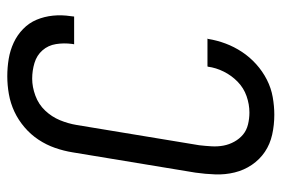

<svg xmlns="http://www.w3.org/2000/svg" viewBox="-146 -638 791 540"><g transform="rotate(-90 250.0 -367.5)"><path d="M198 8Q169 8 142 2Q115 -4 93.5 -18.5Q72 -33 57 -55Q42 -77 35.5 -103.5Q29 -130 30 -158Q31 -186 35 -214L92 -559Q96 -584 104.5 -608.5Q113 -633 127.5 -655Q142 -677 162.5 -694.5Q183 -712 206.5 -723Q230 -734 255.5 -738.5Q281 -743 306 -743Q331 -743 355 -739Q379 -735 400.5 -725Q422 -715 439 -698.5Q456 -682 465 -660.5Q474 -639 476.5 -614.5Q479 -590 475 -564L474 -555H396L397 -561Q400 -584 396.5 -606Q393 -628 379 -644Q365 -660 343.5 -666.5Q322 -673 299 -673Q276 -673 251.5 -664Q227 -655 209.5 -636.5Q192 -618 182.5 -595Q173 -572 169 -548L112 -203Q110 -186 109 -168.5Q108 -151 111 -135Q114 -119 122 -104.5Q130 -90 142 -80Q154 -70 170.5 -66Q187 -62 204 -62Q227 -62 250 -70Q273 -78 290.5 -95Q308 -112 319 -134Q330 -156 333 -179L334 -180H412L411 -178Q407 -153 398 -129Q389 -105 374.5 -83Q360 -61 340 -43Q320 -25 296.5 -13Q273 -1 247.5 3.5Q222 8 198 8Z"/></g></svg>

Font: Iosevka Term Curly Oblique
Style: Regular
Weight: 400
Italic angle: -9°
Designer: Belleve Invis
Foundry: Belleve Invis
Version: Version 32.3.0